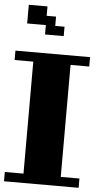

<svg xmlns="http://www.w3.org/2000/svg" viewBox="-62 -987 525 1025"><g transform="rotate(5 200.0 -475.0)"><path d="M399.9 -49.8V0H0V-49.8H100.1V-649.9H0V-700.2H399.9V-649.9H299.8V-49.8ZM250 -850.1V-799.8H149.9V-850.1H49.8V-950.2H149.9V-899.9H200.2V-850.1Z"/></g></svg>

Font: Redaction 50
Style: Bold
Weight: 700
Designer: Jeremy Mickel / Forest Young
Foundry: MCKL
Version: Version 2.001;hotconv 1.0.113;makeotfexe 2.5.65598 DEVELOPME